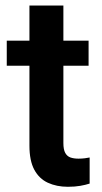

<svg xmlns="http://www.w3.org/2000/svg" viewBox="-20 -678 374 707"><path d="M306.2 -436H4.9V-528.3H306.2ZM213.4 -657.7V-151.4Q213.4 -127.4 220.2 -115Q227.1 -102.5 239.5 -98.1Q252 -93.8 269 -93.8Q281.2 -93.8 292.5 -95.2Q303.7 -96.7 310.1 -98.1V-2Q294.9 2.9 275.4 6.3Q255.9 9.8 230 9.8Q188.5 9.8 156.2 -5.1Q124 -20 106.2 -53.2Q88.4 -86.4 88.4 -141.6V-657.7Z"/></svg>

Font: Heebo SemiBold
Style: Regular
Weight: 600
Designer: Oded Ezer
Foundry: Ezer Type House
Version: Version 3.100